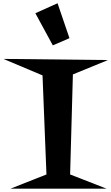

<svg xmlns="http://www.w3.org/2000/svg" viewBox="-110 -1042 666 1149"><path d="M536.1 -682.6 326.2 -596.7 309.6 2 527.3 86.9H-46.9L168 2L144.5 -590.8L-89.8 -689.5ZM305.7 -813.5 206.1 -770.5 101.6 -962.9 234.4 -1022.5Z"/></svg>

Font: Fontdiner Swanky
Style: Regular
Weight: 400
Designer: Font Diner, Inc
Foundry: Font Diner, Inc
Version: Version 1.000